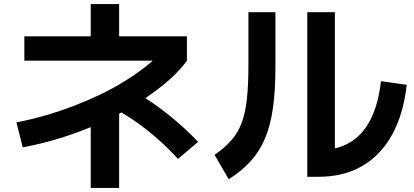

<svg xmlns="http://www.w3.org/2000/svg" viewBox="-20 -833 2040 946"><path d="M61 -230Q133 -244 204 -264.5Q275 -285 343 -311Q411 -337 473.5 -367Q536 -397 591 -431Q646 -465 691.5 -500Q737 -535 771 -571L806 -534H100V-654H427V-813H567V-654H901V-534Q867 -487 816 -441.5Q765 -396 702 -353.5Q639 -311 566.5 -272.5Q494 -234 415.5 -202Q337 -170 255 -146Q173 -122 92 -107ZM427 93V-305H567V93ZM857 -50Q810 -101 762.5 -143.5Q715 -186 663 -223.5Q611 -261 551 -295L651 -378Q735 -328 814 -264.5Q893 -201 956 -134Z M1494 38V-773H1630V-23L1550 -93Q1639 -93 1703 -130.5Q1767 -168 1805.5 -243.5Q1844 -319 1857 -433L1984 -415Q1968 -271 1912 -169.5Q1856 -68 1764.5 -15Q1673 38 1550 38ZM1037 -70Q1088 -105 1120.5 -142.5Q1153 -180 1171 -228.5Q1189 -277 1196.5 -345.5Q1204 -414 1204 -513V-773H1337V-503Q1337 -388 1325 -302Q1313 -216 1286.5 -152.5Q1260 -89 1216 -40Q1172 9 1107 50Z"/></svg>

Font: M PLUS 2 Thin
Style: Bold
Weight: 700
Version: Version 1.001